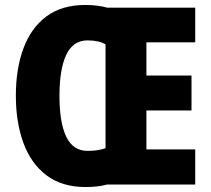

<svg xmlns="http://www.w3.org/2000/svg" viewBox="-20 -745 851 775"><path d="M325 -725Q349 -725 372.5 -722Q396 -719 413 -714H768V-574H571V-440H753V-299H571V-142H768V0H412Q375 10 326 10Q230 10 167.5 -37.5Q105 -85 74.5 -168Q44 -251 44 -359Q44 -467 74.5 -549.5Q105 -632 167 -678.5Q229 -725 325 -725ZM333 -582Q275 -582 247.5 -524Q220 -466 220 -358Q220 -250 247.5 -193Q275 -136 333 -136Q378 -136 406 -147V-566Q379 -582 333 -582Z"/></svg>

Font: Noto Sans Bengali Condensed ExtraBold
Style: Regular
Weight: 800
Width: 3
Designer: Joana Ranito - Universal Thirst; Jelle Bosma - Monotype Design Team
Foundry: Universal Thirst ehf.
Version: Version 3.000; ttfautohint (v1.8.4.7-5d5b)